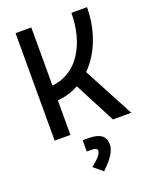

<svg xmlns="http://www.w3.org/2000/svg" viewBox="-174 -790 934 1164"><g transform="rotate(-20 293.0 -207.5)"><path d="M134.8 -220.7 143.6 -317.4Q218.8 -317.4 273.4 -348.9Q328.1 -380.4 363.5 -433.8Q398.9 -487.3 416.3 -554.4Q433.6 -621.6 433.6 -693.4H534.2Q534.2 -601.1 507.3 -516.1Q480.5 -431.2 429.2 -364.5Q377.9 -297.9 303.7 -259.3Q229.5 -220.7 134.8 -220.7ZM73.2 0V-693.4H174.8V0ZM449.2 0 273.4 -337.9 361.3 -387.7 567.4 0ZM291.5 277.3 233.4 229Q268.1 201.2 284.4 181.4Q300.8 161.6 300.8 147.5Q300.8 128.4 265.1 128.4H233.4V55.7H270Q326.7 55.7 353.3 75.4Q379.9 95.2 379.9 137.2Q379.9 165.5 358.4 199.7Q336.9 233.9 291.5 277.3Z"/></g></svg>

Font: Cascadia Mono
Style: Regular
Weight: 400
Monospace: yes
Designer: Aaron Bell
Foundry: Saja Typeworks
Version: Version 2404.023